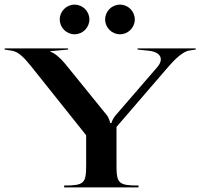

<svg xmlns="http://www.w3.org/2000/svg" viewBox="-20 -809 865 829"><path d="M238 -725C238 -689.7 266.7 -661 302 -661C337.3 -661 366 -689.7 366 -725C366 -760.3 337.3 -789 302 -789C266.7 -789 238 -760.3 238 -725ZM434 -725C434 -689.7 462.7 -661 498 -661C533.3 -661 562 -689.7 562 -725C562 -760.3 533.3 -789 498 -789C462.7 -789 434 -760.3 434 -725ZM0 -595 32 -590C58.6 -585.4 82.8 -562.7 115 -522L352 -225V-95C352 -17 342.5 -8 257 -8V0H578V-8C492.5 -8 483 -17 483 -95V-261L707 -521C733.6 -551.9 771 -588.5 799 -591L825 -595V-600H574V-595L622 -590C657.3 -586.3 674.4 -571.4 674.4 -552.5C674.4 -542.1 668.9 -530.8 659 -519L477 -308.5C469.9 -299.9 462 -283.5 461 -277.5H456C455 -283.5 449.1 -301.2 443 -309.5L261 -534C239.9 -560 214 -581 197 -586V-588L274 -595V-600H0Z"/></svg>

Font: Prida01
Style: Black
Weight: 900
Designer: gluk
Foundry: gluk
Version: Version 00.072